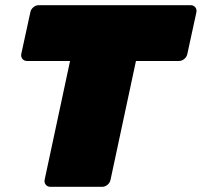

<svg xmlns="http://www.w3.org/2000/svg" viewBox="-20 -720 777 740"><path d="M174 0Q163 0 156.5 -8Q150 -16 152 -27L250 -485H84Q73 -485 66.5 -493Q60 -501 62 -512L97 -673Q99 -684 108.5 -692Q118 -700 129 -700H715Q726 -700 732.5 -692Q739 -684 737 -673L702 -512Q700 -501 690.5 -493Q681 -485 670 -485H504L406 -27Q404 -16 394.5 -8Q385 0 374 0Z"/></svg>

Font: Rubik Black
Style: Italic
Weight: 900
Italic angle: -12°
Designer: Hubert and Fischer
Foundry: Hubert and Fischer
Version: Version 2.300;gftools[0.9.30]